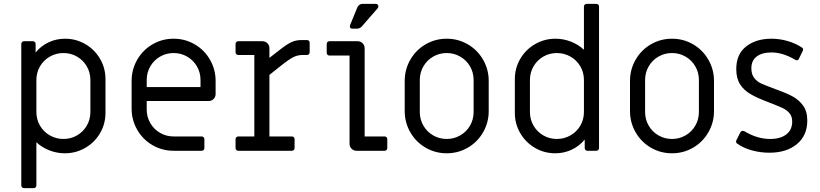

<svg xmlns="http://www.w3.org/2000/svg" viewBox="-20 -779 4239 992"><path d="M90 179V-552Q90 -558 94 -562Q98 -566 104 -566H150Q156 -566 160 -562Q164 -558 164 -552V-508Q192 -542 231.5 -560.5Q271 -579 316 -579Q373 -579 421 -551Q469 -523 497 -475Q525 -427 525 -370V-196Q525 -139 497 -91Q469 -43 420.5 -15Q372 13 315 13Q274 13 235.5 -2Q197 -17 168 -44V179Q168 185 164 189Q160 193 154 193H104Q98 193 94 189Q90 185 90 179ZM447 -200V-366Q447 -404 428.5 -436Q410 -468 378 -486.5Q346 -505 308 -505Q270 -505 237.5 -486.5Q205 -468 186.5 -436Q168 -404 168 -366V-200Q168 -162 186.5 -130Q205 -98 237.5 -79.5Q270 -61 308 -61Q346 -61 378 -79.5Q410 -98 428.5 -130Q447 -162 447 -200Z M660 -218V-361Q660 -420 689 -470.5Q718 -521 768 -550Q818 -579 877 -579Q936 -579 986 -550Q1036 -521 1065 -470.5Q1094 -420 1094 -361V-293Q1094 -278 1083.5 -267.5Q1073 -257 1058 -257H738V-213Q738 -175 756.5 -143Q775 -111 807 -92.5Q839 -74 877 -74H1022Q1028 -74 1032 -70Q1036 -66 1036 -60V-14Q1036 -8 1032 -4Q1028 0 1022 0H877Q818 0 768 -29Q718 -58 689 -108.5Q660 -159 660 -218ZM1016 -329V-366Q1016 -404 997.5 -436Q979 -468 947 -486.5Q915 -505 877 -505Q839 -505 807 -486.5Q775 -468 756.5 -436Q738 -404 738 -366V-329Z M1197 -14V-60Q1197 -66 1201 -70Q1205 -74 1211 -74H1294V-495H1211Q1205 -495 1201 -499Q1197 -503 1197 -509V-552Q1197 -558 1201 -562Q1205 -566 1211 -566H1336Q1351 -566 1361.5 -555.5Q1372 -545 1372 -530V-480L1430 -525Q1466 -553 1488.5 -562.5Q1511 -572 1536 -572H1566Q1573 -572 1576.5 -568Q1580 -564 1580 -558V-509Q1580 -503 1576 -499Q1572 -495 1566 -495H1544Q1519 -495 1497 -484.5Q1475 -474 1431 -439L1372 -392V-74H1488Q1494 -74 1498 -70Q1502 -66 1502 -60V-14Q1502 -8 1498 -4Q1494 0 1488 0H1211Q1205 0 1201 -4Q1197 -8 1197 -14Z M1786 -36V-492H1682Q1676 -492 1672 -496Q1668 -500 1668 -506V-552Q1668 -558 1672 -562Q1676 -566 1682 -566H1828Q1843 -566 1853.5 -555.5Q1864 -545 1864 -530V-74H1967Q1973 -74 1977 -70Q1981 -66 1981 -60V-14Q1981 -8 1977 -4Q1973 0 1967 0H1822Q1807 0 1796.5 -10.5Q1786 -21 1786 -36ZM1789 -650 1826 -740Q1834 -759 1854 -759H1921Q1927 -759 1931 -755.5Q1935 -752 1935 -746Q1935 -740 1931 -736L1850 -643Q1840 -631 1824 -631H1800Q1792 -631 1789 -636.5Q1786 -642 1789 -650Z M2071 -205V-361Q2071 -420 2100 -470.5Q2129 -521 2179 -550Q2229 -579 2288 -579Q2347 -579 2397 -550Q2447 -521 2476 -470.5Q2505 -420 2505 -361V-205Q2505 -146 2476 -95.5Q2447 -45 2397 -16Q2347 13 2288 13Q2229 13 2179 -16Q2129 -45 2100 -95.5Q2071 -146 2071 -205ZM2427 -200V-366Q2427 -404 2408.5 -436Q2390 -468 2358 -486.5Q2326 -505 2288 -505Q2250 -505 2218 -486.5Q2186 -468 2167.5 -436Q2149 -404 2149 -366V-200Q2149 -162 2167.5 -130Q2186 -98 2218 -79.5Q2250 -61 2288 -61Q2326 -61 2358 -79.5Q2390 -98 2408.5 -130Q2427 -162 2427 -200Z M2640 -196V-370Q2640 -427 2668 -475Q2696 -523 2744.5 -551Q2793 -579 2850 -579Q2891 -579 2929.5 -564Q2968 -549 2997 -522V-745Q2997 -751 3001 -755Q3005 -759 3011 -759H3061Q3067 -759 3071 -755Q3075 -751 3075 -745V-14Q3075 -8 3071 -4Q3067 0 3061 0H3015Q3009 0 3005 -4Q3001 -8 3001 -14V-58Q2973 -24 2933.5 -5.5Q2894 13 2849 13Q2792 13 2744 -15Q2696 -43 2668 -91Q2640 -139 2640 -196ZM2997 -200V-366Q2997 -404 2978.5 -436Q2960 -468 2927.5 -486.5Q2895 -505 2857 -505Q2819 -505 2787 -486.5Q2755 -468 2736.5 -436Q2718 -404 2718 -366V-200Q2718 -162 2736.5 -130Q2755 -98 2787 -79.5Q2819 -61 2857 -61Q2895 -61 2927.5 -79.5Q2960 -98 2978.5 -130Q2997 -162 2997 -200Z M3235 -205V-361Q3235 -420 3264 -470.5Q3293 -521 3343 -550Q3393 -579 3452 -579Q3511 -579 3561 -550Q3611 -521 3640 -470.5Q3669 -420 3669 -361V-205Q3669 -146 3640 -95.5Q3611 -45 3561 -16Q3511 13 3452 13Q3393 13 3343 -16Q3293 -45 3264 -95.5Q3235 -146 3235 -205ZM3591 -200V-366Q3591 -404 3572.5 -436Q3554 -468 3522 -486.5Q3490 -505 3452 -505Q3414 -505 3382 -486.5Q3350 -468 3331.5 -436Q3313 -404 3313 -366V-200Q3313 -162 3331.5 -130Q3350 -98 3382 -79.5Q3414 -61 3452 -61Q3490 -61 3522 -79.5Q3554 -98 3572.5 -130Q3591 -162 3591 -200Z M3789 -37Q3785 -39 3783.5 -43.5Q3782 -48 3784 -53L3805 -95Q3810 -103 3818 -103Q3820 -103 3826 -101Q3892 -61 3959 -61Q4012 -61 4042.5 -84.5Q4073 -108 4073 -151Q4073 -177 4059.5 -193.5Q4046 -210 4024 -220.5Q4002 -231 3955 -249Q3894 -272 3859 -292Q3824 -312 3804 -343Q3784 -374 3784 -422Q3784 -499 3835 -539Q3886 -579 3966 -579Q4008 -579 4049.5 -567Q4091 -555 4124 -533Q4128 -531 4129 -526Q4130 -521 4128 -517L4108 -476Q4106 -470 4100.5 -468Q4095 -466 4089 -470Q4025 -508 3966 -508Q3917 -508 3889.5 -487Q3862 -466 3862 -426Q3862 -395 3877 -376Q3892 -357 3913 -347.5Q3934 -338 3980 -321Q4039 -300 4073 -282Q4107 -264 4129 -234Q4151 -204 4151 -156Q4151 -79 4097.5 -34.5Q4044 10 3955 10Q3909 10 3865 -2Q3821 -14 3789 -37Z"/></svg>

Font: Miriam Libre
Style: Regular
Weight: 400
Designer: Michal Sahar
Foundry: Hagilda
Version: Version 1.001